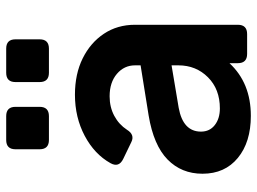

<svg xmlns="http://www.w3.org/2000/svg" viewBox="-125 -693 830 620"><g transform="rotate(-90 290.0 -383.0)"><path d="M226 12Q141 12 90 -30Q39 -72 39 -144Q39 -212 85 -257Q131 -302 227 -318L389 -344V-362Q389 -397 361.5 -420.5Q334 -444 289 -444Q254 -444 226 -429Q198 -414 181 -388Q165 -362 141 -374L87 -400Q58 -414 73 -441Q102 -493 161.5 -524.5Q221 -556 294 -556Q361 -556 411.5 -531Q462 -506 491 -462.5Q520 -419 520 -362V-30Q520 0 490 0H426Q396 0 396 -30V-57Q332 12 226 12ZM175 -149Q175 -121 196 -104.5Q217 -88 250 -88Q312 -88 350.5 -126.5Q389 -165 389 -222V-244L252 -221Q175 -207 175 -149ZM148 -640Q118 -640 118 -670V-748Q118 -778 148 -778H225Q255 -778 255 -748V-670Q255 -640 225 -640ZM365 -640Q335 -640 335 -670V-748Q335 -778 365 -778H443Q473 -778 473 -748V-670Q473 -640 443 -640Z"/></g></svg>

Font: Pitagon Sans Text
Style: Bold
Weight: 700
Designer: Travis Tran
Foundry: Pitagon
Version: Version 1.001; ttfautohint (v1.8.4.7-5d5b);gftools[0.9.26]